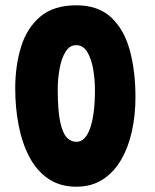

<svg xmlns="http://www.w3.org/2000/svg" viewBox="-20 -689 584 725"><path d="M268.5 16Q206.5 16 162.5 -14Q118.5 -44 91 -96.2Q63.5 -148.5 50.5 -215.2Q37.5 -282 37.5 -355Q37.5 -440.5 59.5 -512Q81.5 -583.5 132 -626.2Q182.5 -669 268.5 -669Q350.5 -669 399.5 -623.5Q448.5 -578 470 -499.5Q491.5 -421 491.5 -322Q491.5 -254 478 -193Q464.5 -132 437 -85Q409.5 -38 367.5 -11Q325.5 16 268.5 16ZM268.5 -153.5Q302.5 -153.5 320.5 -205.5Q338.5 -257.5 338.5 -348Q338.5 -388.5 331.8 -427.8Q325 -467 309.5 -492.8Q294 -518.5 268 -518.5Q242.5 -518.5 227 -492.8Q211.5 -467 204.8 -428.5Q198 -390 198 -352Q198 -272 207.2 -229Q216.5 -186 232.2 -169.8Q248 -153.5 268.5 -153.5Z"/></svg>

Font: Grandstander ExtraBold
Style: Regular
Weight: 800
Designer: Tyler Finck
Foundry: Etcetera Type Co
Version: Version 1.200; ttfautohint (v1.8.3)